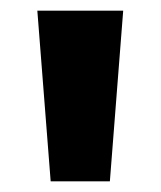

<svg xmlns="http://www.w3.org/2000/svg" viewBox="-20 -720 301 360"><path d="M186 -380H75L50 -700H211Z"/></svg>

Font: FFF_AZADLIQ Black
Style: Regular
Weight: 900
Designer: bBox Type GmbH
Foundry: bBox Type GmbH
Version: Version 1.001